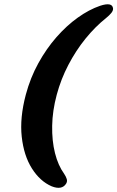

<svg xmlns="http://www.w3.org/2000/svg" viewBox="-20 -761 557 912"><path d="M102.5 -311Q124 -391.5 162 -460.5Q200 -529.5 248.2 -584.5Q296.5 -639.5 349.8 -677.5Q403 -715.5 455.5 -733.5Q513.5 -752.5 517 -721Q518 -711 508.8 -699.5Q499.5 -688 483.5 -675Q432 -634 386.2 -577.5Q340.5 -521 305 -453.2Q269.5 -385.5 249.5 -311Q229 -234.5 227.8 -163.5Q226.5 -92.5 241.2 -33.8Q256 25 285 65Q294 78.5 297.2 89.8Q300.5 101 294 111.5Q274 143 225.5 124Q170 100 131.5 39Q93 -22 83.2 -111.8Q73.5 -201.5 102.5 -311Z"/></svg>

Font: Fraunces 9pt S100
Style: Bold Italic
Weight: 700
Italic angle: -16°
Version: Version 1.000; ttfautohint (v1.8.3)